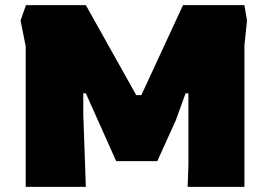

<svg xmlns="http://www.w3.org/2000/svg" viewBox="-20 -727 1041 747"><path d="M80 0V-547L60 -647L81 -707H314L510 -357H530L692 -707H931L941 -647L931 -551V0H710L713 -85V-364H702L664 -259L592 -100H432L314 -364H304V-283L314 0Z"/></svg>

Font: Rowdies
Style: Bold
Weight: 700
Designer: Jaikishan Patel
Version: Version 1.000; ttfautohint (v1.8.3)